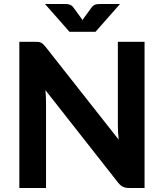

<svg xmlns="http://www.w3.org/2000/svg" viewBox="-20 -933 814 953"><path d="M697.5 -725.5V0H620Q602.5 0 590.5 -5.8Q578.5 -11.5 567 -25.5L205.5 -485.5Q207 -468 207.8 -451Q208.5 -434 208.5 -419.5V0H76V-725.5H155Q164.5 -725.5 171.2 -724.8Q178 -724 183.5 -721.2Q189 -718.5 194 -714Q199 -709.5 205 -702L569 -240Q567 -259 566 -276.8Q565 -294.5 565 -310.5V-725.5ZM575.5 -913 454 -775H325L203.5 -913H303.5Q307.5 -913 312.5 -912.8Q317.5 -912.5 323 -911Q328.5 -909.5 333.8 -906.2Q339 -903 343.5 -897L381.5 -845Q384 -842 385.8 -839Q387.5 -836 389.5 -833Q391.5 -836 393.2 -839Q395 -842 397.5 -845L435 -896.5Q439.5 -902.5 444.8 -906Q450 -909.5 455.5 -911Q461 -912.5 466.2 -912.8Q471.5 -913 475.5 -913Z"/></svg>

Font: LatoLatin Heavy
Style: Regular
Weight: 800
Designer: Lukasz Dziedzic with Adam Twardoch and Botio Nikoltchev
Foundry: tyPoland Lukasz Dziedzic
Version: Version 2.015; 2015-08-06; http://www.latofonts.com/